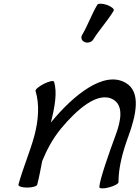

<svg xmlns="http://www.w3.org/2000/svg" viewBox="-20 -1002 757 1042"><path d="M487 -789C520 -842 565 -890 597 -944C602 -952 586 -966 561 -975C536 -984 513 -984 508 -976C476 -922 457 -865 425 -811C417 -796 424 -779 441 -773C458 -767 479 -774 487 -789ZM173 -508C195 -435 189 -351 167 -267C143 -178 104 -89 80 0C78 9 99 16 127 16C155 16 180 9 182 0C193 -43 201 -86 209 -128C234 -189 266 -249 310 -303C397 -408 512 -509 594 -462C651 -430 637 -347 608 -270C573 -175 521 -28 519 13C519 22 542 23 571 15C600 8 623 -5 623 -13C623 -94 646 -179 677 -263C719 -378 747 -505 661 -553C544 -620 378 -486 256 -337C277 -419 292 -502 273 -559C270 -566 246 -561 218 -547C191 -533 170 -516 173 -508Z"/></svg>

Font: Nupuram Medium Oblique
Style: Regular
Weight: 500
Designer: Santhosh Thottingal (santhosh.thottingal@gmail.com)
Foundry: SMC
Version: Version 1.000